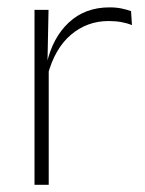

<svg xmlns="http://www.w3.org/2000/svg" viewBox="-20 -514 404 534"><path d="M112.5 -305 99.5 -334 110 -337.5Q126.5 -409.5 171.5 -451.5Q216.5 -493.5 284.5 -493.5Q304 -493.5 319 -490.2Q334 -487 344.5 -483L347 -444Q334.5 -449.5 318 -452.5Q301.5 -455.5 282 -455.5Q222.5 -455.5 177.5 -417.5Q132.5 -379.5 112.5 -305ZM76 0V-486.5H115L112 -338L115.5 -334.5V0Z"/></svg>

Font: Anek Bangla Medium ExtraLight
Style: Regular
Weight: 250
Version: Version 1.003